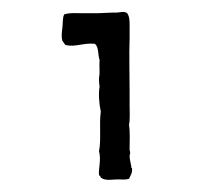

<svg xmlns="http://www.w3.org/2000/svg" viewBox="-20 -679 339 320"><path d="M195 -381C197 -386 201 -390 200 -399C200 -399 198 -399 199 -401C198 -407 196 -413 196 -419C196 -421 197 -422 197 -425C197 -426 196 -428 196 -430C196 -444 197 -459 195 -471C197 -480 196 -493 196 -503V-528C196 -558 195 -587 196 -615V-637C196 -644 196 -651 192 -657C187 -661 179 -658 174 -658H167C159 -658 151 -657 141 -657H114C105 -657 96 -658 87 -655C84 -649 85 -641 84 -633C83 -625 82 -618 84 -611L89 -604C106 -600 119 -608 138 -606C145 -601 143 -587 146 -579C145 -568 147 -559 145 -549C145 -545 145 -540 146 -535C144 -522 145 -507 148 -493C145 -472 149 -446 145 -427C149 -413 144 -399 145 -387C146 -387 148 -384 148 -383C156 -377 167 -380 176 -380C183 -380 189 -379 195 -381Z"/></svg>

Font: FuturaRener
Style: Light
Weight: 300
Designer: BSozoo
Foundry: BSozoo
Version: Version 1.0